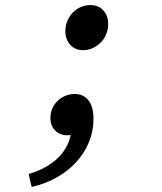

<svg xmlns="http://www.w3.org/2000/svg" viewBox="-20 -535 640 758"><path d="M308 -337Q276 -337 257 -358.5Q238 -380 238 -412Q238 -433 245.5 -451.5Q253 -470 266 -484Q279 -498 297.5 -506.5Q316 -515 337 -515Q369 -515 388 -494Q407 -473 407 -440Q407 -419 399.5 -400.5Q392 -382 378.5 -368Q365 -354 347 -345.5Q329 -337 308 -337ZM105 203 93 152Q162 132 205 92Q248 52 259 -2Q254 -1 244 -1Q217 -1 198 -19.5Q179 -38 179 -70Q179 -89 186.5 -106.5Q194 -124 207 -136.5Q220 -149 237.5 -156.5Q255 -164 275 -164Q309 -164 329 -139Q349 -114 349 -67Q349 -17 331 26.5Q313 70 280.5 105.5Q248 141 203 166Q158 191 105 203Z"/></svg>

Font: Source Code Pro Medium
Style: Italic
Weight: 500
Italic angle: -11°
Monospace: yes
Designer: Paul D. Hunt, Teo Tuominen
Foundry: Adobe Systems Incorporated
Version: Version 1.050;PS 1.000;hotconv 16.6.51;makeotf.lib2.5.65220